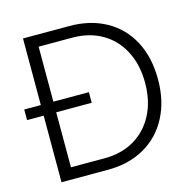

<svg xmlns="http://www.w3.org/2000/svg" viewBox="-108 -853 959 961"><g transform="rotate(-15 371.5 -372.5)"><path d="M94 -345H8V-400H94V-745H335Q443 -745 524.5 -699.5Q606 -654 650 -570Q694 -486 694 -373Q694 -261 649.5 -176.5Q605 -92 524 -46Q443 0 335 0H94ZM334 -60Q422 -60 488 -99Q554 -138 590.5 -208.5Q627 -279 627 -373Q627 -466 590.5 -537Q554 -608 487.5 -646.5Q421 -685 334 -685H159V-400H343V-345H159V-60Z"/></g></svg>

Font: Eudoxus Sans Light
Style: Regular
Weight: 300
Designer: Stijn de Vries
Foundry: tokotype
Version: Version 2.005